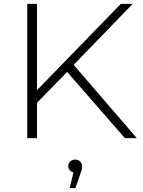

<svg xmlns="http://www.w3.org/2000/svg" viewBox="-20 -720 743 1001"><path d="M330 -345 173 -184V0H122V-700H173V-250L610 -700H672L364 -382L693 0H631ZM372 112Q388 112 398 122.5Q408 133 408 146Q408 164 399 186L373 261H343L363 179Q351 176 343.5 167Q336 158 336 146Q336 132 346 122Q356 112 372 112Z"/></svg>

Font: Hilab Light
Style: Regular
Weight: 300
Designer: Cristianderson Lima
Foundry: Cristianderson
Version: Version 1.0